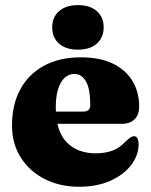

<svg xmlns="http://www.w3.org/2000/svg" viewBox="-20 -718 592 752"><path d="M525 -301Q525 -268.5 507.2 -250.8Q489.5 -233 456 -233H155.5V-281H306.5Q333.5 -281 333.5 -306Q333.5 -370.5 316.5 -399.5Q299.5 -428.5 271.5 -428.5Q250.5 -428.5 234 -414Q217.5 -399.5 208 -370.5Q198.5 -341.5 198.5 -298Q198.5 -205 240.8 -161.2Q283 -117.5 355 -117.5Q391 -117.5 419.8 -127.8Q448.5 -138 472 -164Q485 -176 491.8 -180.2Q498.5 -184.5 505 -184.5Q514.5 -184.5 518.8 -175.2Q523 -166 523 -153Q522.5 -109 493 -70.8Q463.5 -32.5 411.2 -9.5Q359 13.5 290 13.5Q215 13.5 155.5 -16.5Q96 -46.5 61.5 -100.8Q27 -155 27 -227Q27 -307 58.8 -366.8Q90.5 -426.5 151.2 -460Q212 -493.5 297.5 -493.5Q372 -493.5 422.8 -468.5Q473.5 -443.5 499.2 -400.2Q525 -357 525 -301ZM285.5 -523.5Q238.5 -523.5 211.5 -547Q184.5 -570.5 184.5 -611Q184.5 -651 211.5 -674.5Q238.5 -698 285.5 -698Q332.5 -698 359.2 -674.5Q386 -651 386 -611Q386 -571 359.2 -547.2Q332.5 -523.5 285.5 -523.5Z"/></svg>

Font: Fraunces ExtraBold
Style: Regular
Weight: 800
Version: Version 1.000;[b76b70a41]